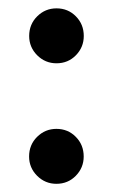

<svg xmlns="http://www.w3.org/2000/svg" viewBox="-20 -494 272 462"><path d="M115.9 -341.7Q88.9 -341.7 69.5 -361Q50.2 -380.4 50.2 -407.4Q50.2 -435.5 69.5 -454.7Q88.9 -473.9 115.9 -473.9Q143.7 -473.9 162.6 -454.7Q181.6 -435.5 181.6 -407.4Q181.6 -380.4 162.6 -361Q143.7 -341.7 115.9 -341.7ZM115.7 -51.7Q88.7 -51.7 69.3 -71Q50 -90.4 50 -117.4Q50 -145.5 69.3 -164.7Q88.7 -183.9 115.7 -183.9Q143.5 -183.9 162.4 -164.7Q181.4 -145.5 181.4 -117.4Q181.4 -90.4 162.4 -71Q143.5 -51.7 115.7 -51.7Z"/></svg>

Font: Stick No Bills ExtraLight
Style: Regular
Weight: 200
Designer: Kosala Senevirathne, Siva Puranthara, Lasantha Premarathna, Tharique Azeez
Foundry: mooniak
Version: Version 2.000